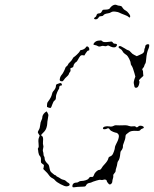

<svg xmlns="http://www.w3.org/2000/svg" viewBox="-20 -786 655 817"><path d="M474 -253Q481 -252 514 -253Q521 -253 529 -250Q537 -247 546 -248.5Q555 -250 557 -247Q562 -241 569 -248Q573 -252 580 -251Q591 -249 592 -244Q592 -240 584 -238Q580 -237 577 -232.5Q574 -228 562 -229Q536 -231 527 -222Q522 -218 518 -215Q514 -212 514 -206Q514 -195 506 -176Q502 -166 503 -163.5Q504 -161 501.5 -154.5Q499 -148 495.5 -144.5Q492 -141 492 -134Q490 -109 483 -101Q480 -98 479 -89.5Q478 -81 475 -72.5Q472 -64 472 -59Q472 -54 466.5 -48.5Q461 -43 462 -38.5Q463 -34 460.5 -26.5Q458 -19 458 -14Q458 -9 454.5 -5Q451 -1 447 -1Q444 -1 439 -7.5Q434 -14 434 -17Q434 -20 429.5 -21.5Q425 -23 419.5 -21Q414 -19 409 -20.5Q404 -22 391.5 -18Q379 -14 376 -13Q367 -8 358 -7Q350 -5 346 3Q344 8 337 8Q304 9 295 11Q290 12 288.5 9Q287 6 289 0Q293 -9 305 -9Q311 -9 315 -12.5Q319 -16 327 -16Q335 -16 344.5 -19Q354 -22 357 -26Q361 -35 371 -33Q377 -32 380 -42Q382 -49 389.5 -56Q397 -63 402.5 -63Q408 -63 412.5 -71Q417 -79 425 -87Q439 -102 441 -112Q442 -118 448 -120Q454 -122 458 -127Q461 -131 465 -142Q469 -153 469 -159Q469 -164 481 -187Q484 -194 485.5 -202.5Q487 -211 482.5 -216Q478 -221 475 -221Q472 -221 461.5 -225Q451 -229 447 -235Q442 -243 436 -239Q431 -236 424.5 -236Q418 -236 418 -240Q418 -245 426.5 -247.5Q435 -250 446 -248Q455 -246 462.5 -250Q470 -254 474 -253ZM171 -307Q177 -312 178 -312Q179 -312 182.5 -305.5Q186 -299 186 -296Q186 -292 183.5 -279.5Q181 -267 181 -260Q181 -253 177.5 -242Q174 -231 164.5 -222Q155 -213 155 -211Q155 -209 159 -207Q165 -203 163 -185Q162 -172 164 -167.5Q166 -163 163.5 -154.5Q161 -146 163 -141Q165 -136 165 -130Q165 -124 167.5 -121Q170 -118 170 -112Q170 -101 183 -89Q188 -85 189 -79Q192 -63 194 -58.5Q196 -54 204 -48Q213 -40 216 -40Q219 -40 219 -38Q219 -36 225 -33.5Q231 -31 237 -26.5Q243 -22 250 -21Q257 -20 261.5 -15Q266 -10 271 -8Q276 -5 276.5 -1Q277 3 272 5Q267 7 263 7Q255 7 238 -2Q221 -11 215 -18Q211 -24 202.5 -28Q194 -32 188 -41Q182 -50 173 -58L164 -67L166 -75L167 -84L160 -89Q155 -93 154.5 -95Q154 -97 154 -102Q156 -116 149 -123Q145 -127 143 -139Q143 -145 141.5 -149.5Q140 -154 143 -157Q146 -160 144 -176.5Q142 -193 146 -201L149 -209L145 -215Q141 -221 141 -223.5Q141 -226 145 -233Q150 -241 151 -253.5Q152 -266 156 -273.5Q160 -281 160 -286Q160 -297 171 -307ZM228 -430Q239 -435 242 -430Q246 -422 240 -422Q232 -422 232 -413Q232 -408 230.5 -407Q229 -406 223.5 -394Q218 -382 218 -372Q218 -362 212.5 -358.5Q207 -355 202.5 -341.5Q198 -328 196 -327Q194 -326 187 -328L180 -331V-339Q180 -348 184 -353Q198 -371 201 -385Q203 -394 206 -397Q218 -410 218 -420Q218 -424 219.5 -426Q221 -428 228 -430ZM345 -584Q348 -590 353 -588Q358 -586 360 -578Q360 -573 359.5 -572Q359 -571 356 -571Q352 -571 345 -560L339 -550L332 -551Q325 -552 321 -547Q317 -542 312 -532.5Q307 -523 304 -522Q301 -521 297 -515.5Q293 -510 293 -507Q293 -499 283 -497Q281 -496 280 -495Q279 -494 279 -494Q282 -485 278 -480Q274 -476 273 -471Q272 -466 257 -453Q254 -450 251 -445Q248 -440 244 -440Q234 -440 234 -447Q234 -450 235.5 -455Q237 -460 240 -464.5Q243 -469 245 -471Q247 -473 252 -483Q257 -493 258 -497Q259 -501 263.5 -504Q268 -507 269.5 -511.5Q271 -516 277.5 -521.5Q284 -527 288 -534.5Q292 -542 294 -543Q297 -544 307 -553.5Q317 -563 319 -567Q321 -573 325 -573Q327 -573 330 -574Q333 -575 336 -576.5Q339 -578 341.5 -580Q344 -582 345 -584ZM610 -598Q614 -597 614.5 -596.5Q615 -596 615 -592Q615 -586 612 -579Q604 -562 602 -534Q601 -519 598 -515Q595 -511 594 -506Q593 -501 589 -497Q583 -491 587 -487Q589 -485 589 -474L590 -463L579 -453Q569 -444 572 -442Q575 -439 572 -428Q570 -420 566.5 -416Q563 -412 558 -412.5Q553 -413 552 -418Q551 -423 549.5 -430Q548 -437 552 -449L556 -460L552 -475Q545 -501 539 -508Q536 -512 536 -518Q536 -523 530 -535Q524 -547 520 -550.5Q516 -554 510.5 -557.5Q505 -561 501.5 -568Q498 -575 492 -578Q479 -585 488 -590Q492 -592 511 -580Q521 -573 526 -572Q531 -571 537 -563.5Q543 -556 552 -552L562 -547L569 -550Q575 -553 582 -556Q594 -561 594 -572Q594 -578 596 -581Q598 -584 598 -588.5Q598 -593 602 -595.5Q606 -598 610 -598ZM469 -600Q474 -600 476.5 -598Q479 -596 477 -592Q473 -582 459 -585Q451 -587 445.5 -590.5Q440 -594 435 -591Q430 -588 423.5 -590Q417 -592 412 -590Q401 -586 396 -590Q391 -593 385 -594Q378 -595 377.5 -597Q377 -599 382 -605Q389 -612 398 -613Q407 -614 409.5 -614Q412 -614 416 -610Q420 -606 433.5 -607Q447 -608 452 -609Q457 -610 460 -605Q463 -600 469 -600ZM457 -761Q469 -769 478 -764Q482 -762 489 -761.5Q496 -761 499 -757Q506 -745 515 -741Q521 -738 527.5 -729.5Q534 -721 534 -718Q534 -707 527 -714Q523 -718 512 -722Q491 -730 486 -733Q482 -735 470.5 -736.5Q459 -738 453 -734Q447 -730 438 -729Q424 -727 420 -721Q417 -717 409.5 -717Q402 -717 400 -712Q394 -702 384 -704Q376 -707 385 -713Q389 -715 390 -719Q392 -729 401 -729Q410 -729 414 -739Q416 -743 418 -744Q420 -745 428 -745Q446 -745 449 -753Q450 -755 457 -761Z"/></svg>

Font: TT2020 Style D
Style: Italic
Weight: 400
Italic angle: -15°
Version: Version 0.2.000